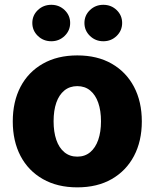

<svg xmlns="http://www.w3.org/2000/svg" viewBox="-20 -785 656 815"><path d="M308.1 10.3Q223.6 10.3 161.9 -24.9Q100.1 -60.1 67.1 -123Q34.2 -186 34.2 -269.5Q34.2 -353.5 67.1 -416.5Q100.1 -479.5 161.9 -514.6Q223.6 -549.8 308.1 -549.8Q393.1 -549.8 454.3 -514.6Q515.6 -479.5 548.8 -416.5Q582 -353.5 582 -269.5Q582 -186 548.8 -123Q515.6 -60.1 454.3 -24.9Q393.1 10.3 308.1 10.3ZM308.1 -120.1Q340.3 -120.1 362.8 -138.9Q385.3 -157.7 397 -191.4Q408.7 -225.1 408.7 -270Q408.7 -315.4 397 -348.9Q385.3 -382.3 362.8 -400.9Q340.3 -419.4 308.1 -419.4Q275.9 -419.4 253.2 -400.9Q230.5 -382.3 219 -349.1Q207.5 -315.9 207.5 -270Q207.5 -225.1 219 -191.4Q230.5 -157.7 253.2 -138.9Q275.9 -120.1 308.1 -120.1ZM418.5 -609.9Q385.3 -609.9 361.8 -632.6Q338.4 -655.3 338.4 -687.5Q338.4 -719.7 361.8 -742.2Q385.3 -764.6 418.5 -764.6Q452.1 -764.6 475.3 -742.2Q498.5 -719.7 498.5 -687.5Q498.5 -655.3 475.3 -632.6Q452.1 -609.9 418.5 -609.9ZM197.8 -609.9Q164.1 -609.9 140.6 -632.6Q117.2 -655.3 117.2 -687.5Q117.2 -719.7 140.6 -742.2Q164.1 -764.6 197.8 -764.6Q231 -764.6 254.4 -742.2Q277.8 -719.7 277.8 -687.5Q277.8 -655.3 254.4 -632.6Q231 -609.9 197.8 -609.9Z"/></svg>

Font: Inter 16pt ExtraBold
Style: Regular
Weight: 800
Version: Version 4.001;git-66647c0bb